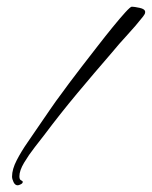

<svg xmlns="http://www.w3.org/2000/svg" viewBox="-20 -485 454 574"><path d="M33 69Q25 69 20.5 59.5Q16 50 16 43Q16 21 30 -6Q44 -33 62.5 -59.5Q81 -86 93 -104Q111 -130 129 -156.5Q147 -183 166 -208Q171 -215 186.5 -236Q202 -257 224.5 -286Q247 -315 271 -346Q295 -377 317 -404Q339 -431 354.5 -448Q370 -465 374 -465Q381 -465 397.5 -461.5Q414 -458 414 -449Q414 -445 412 -442Q410 -439 408 -436Q386 -408 361 -381Q336 -354 313 -326Q261 -266 210.5 -205.5Q160 -145 112 -81Q102 -68 84 -45Q66 -22 52 1.5Q38 25 38 42Q38 52 43 54Q48 56 48 59Q48 63 42 66Q36 69 33 69Z"/></svg>

Font: Caramel
Style: Regular
Weight: 400
Designer: Robert E. Leuschke
Foundry: Robert E. Leuschke
Version: Version 1.010